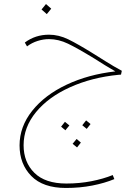

<svg xmlns="http://www.w3.org/2000/svg" viewBox="-20 -589 670 952"><path d="M451 -318Q461 -312 502 -286Q543 -260 584 -238L580 -219L567 -218Q435 -205 327.5 -156.5Q220 -108 158.5 -33Q97 42 97 131Q97 215 150.5 268Q204 321 309 321Q374 321 433 309.5Q492 298 539 279L547 299Q499 319 437.5 331Q376 343 307 343Q193 343 135 283.5Q77 224 77 132Q77 39 139.5 -39.5Q202 -118 310 -169Q418 -220 552 -235Q500 -265 449 -298Q364 -350 317 -372.5Q270 -395 223 -395Q195 -395 166.5 -386Q138 -377 114 -359L103 -378Q155 -417 223 -417Q271 -417 318.5 -394Q366 -371 451 -318ZM388 32 407 8 429 26 410 50ZM283 39 302 15 324 33 304 57ZM340 124 360 100 381 118 362 142ZM186 -542 208 -569 234 -546 212 -519Z"/></svg>

Font: FiraGO Thin
Style: Italic
Weight: 100
Italic angle: -8°
Designer: bBox Type GmbH
Foundry: bBox Type GmbH
Version: Version 1.001